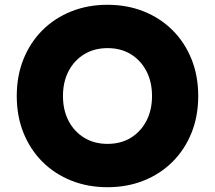

<svg xmlns="http://www.w3.org/2000/svg" viewBox="-20 -768 899 802"><path d="M429 14Q347 14 278 -13.5Q209 -41 158 -91.5Q107 -142 78.5 -212Q50 -282 50 -367Q50 -452 78.5 -522Q107 -592 158 -642.5Q209 -693 278 -720.5Q347 -748 429 -748Q511 -748 580 -720.5Q649 -693 700 -642.5Q751 -592 779.5 -522Q808 -452 808 -367Q808 -282 779.5 -212Q751 -142 700 -91.5Q649 -41 580 -13.5Q511 14 429 14ZM429 -167Q485 -167 526.5 -192.5Q568 -218 591.5 -263Q615 -308 615 -367Q615 -426 591.5 -471Q568 -516 526.5 -541.5Q485 -567 429 -567Q374 -567 332 -541.5Q290 -516 266.5 -471Q243 -426 243 -367Q243 -308 266.5 -263Q290 -218 332 -192.5Q374 -167 429 -167Z"/></svg>

Font: LINE Seed Sans App ExtraBold
Style: Regular
Weight: 800
Designer: LINE VX Design & Dalton Maag Ltd & Sandoll Inc
Foundry: Dalton Maag Ltd
Version: Version 1.003